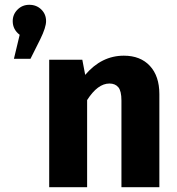

<svg xmlns="http://www.w3.org/2000/svg" viewBox="-20 -780 738 800"><path d="M102 -760Q132 -760 152 -740.5Q172 -721 172 -692Q172 -666 148 -617L107 -535H38L62 -635Q33 -657 33 -692Q33 -720 53 -740Q73 -760 102 -760ZM496 -548Q565 -548 604.5 -505.5Q644 -463 644 -388V0H486V-361Q486 -401 473 -416.5Q460 -432 436 -432Q387 -432 343 -363V0H185V-531H323L335 -468Q403 -548 496 -548Z"/></svg>

Font: Fira Sans
Style: Bold
Weight: 700
Designer: bBox Type GmbH & Carrois Corporate GbR & Edenspiekermann AG
Foundry: bBox Type GmbH & Carrois Corporate GbR & Edenspiekermann AG
Version: Version 4.301;PS 004.301;hotconv 1.0.88;makeotf.lib2.5.64775